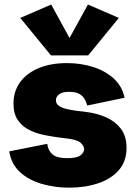

<svg xmlns="http://www.w3.org/2000/svg" viewBox="-20 -822 609 855"><path d="M287.6 13.7Q226.1 13.7 168.5 -2.4Q110.8 -18.6 70.8 -54Q30.8 -89.4 21 -147.9L190.4 -181.6Q194.3 -150.9 213.9 -134.3Q233.4 -117.7 278.8 -117.7Q321.8 -117.7 338.1 -130.1Q354.5 -142.6 354.5 -157.7Q354.5 -171.4 339.8 -185.5Q325.2 -199.7 280.3 -205.1L244.6 -209.5Q214.8 -213.4 179.4 -220.2Q144 -227.1 112.3 -242.2Q80.6 -257.3 60.3 -285.9Q40 -314.5 40 -361.3Q40 -414.1 68.6 -454.6Q97.2 -495.1 150.9 -518.1Q204.6 -541 278.8 -541Q339.8 -541 394 -523.9Q448.2 -506.8 486.1 -472.7Q523.9 -438.5 534.7 -386.7L368.7 -352.1Q365.2 -364.7 357.9 -378.9Q350.6 -393.1 334.5 -403.1Q318.4 -413.1 288.1 -413.1Q256.8 -413.1 242.9 -401.9Q229 -390.6 229 -376Q229 -359.9 242.7 -350.6Q256.3 -341.3 277.6 -336.4Q298.8 -331.5 321.3 -328.6L368.2 -322.8Q410.6 -317.4 450.9 -300.3Q491.2 -283.2 517.3 -250Q543.5 -216.8 543.5 -163.1Q543.5 -104 509.5 -64.7Q475.6 -25.4 417.5 -5.9Q359.4 13.7 287.6 13.7ZM208 -801.8 289.6 -652.8 371.6 -801.8 509.3 -742.2 372.6 -575.2H207L70.3 -742.2Z"/></svg>

Font: Schibsted Grotesk Black
Style: Regular
Weight: 900
Designer: Bakken & Baeck AS, Henrik Kongsvoll
Foundry: Schibsted ASA
Version: Version 1.100;gftools[0.9.25]